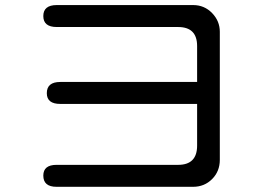

<svg xmlns="http://www.w3.org/2000/svg" viewBox="-20 -720 1040 751"><path d="M149.4 -33.2Q149.4 -75.2 201.2 -75.2H676.8Q751 -75.2 751 -150.4V-313.5H215.8Q163.1 -313.5 163.1 -355.5Q163.1 -399.4 215.8 -399.4H751V-540Q751 -614.3 676.8 -614.3H202.1Q149.4 -614.3 149.4 -657.2Q149.4 -700.2 202.1 -700.2H735.4Q779.3 -700.2 809.6 -668.9Q839.8 -637.7 839.8 -595.7V-94.7Q839.8 -49.8 809.6 -19.5Q779.3 10.7 735.4 10.7H201.2Q149.4 10.7 149.4 -33.2Z"/></svg>

Font: jf-openhuninn-2.0
Style: Regular
Weight: 400
Designer: [Kosugi Maru]
Designed by MOTOYA      

[Varela Round]
Joe Prince (Latin component); Avraham Cornfeld (Hebrew component)
Foundry: justfont CO.,LTD.
Version: 2.0